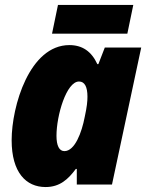

<svg xmlns="http://www.w3.org/2000/svg" viewBox="-20 -745 590 775"><path d="M190 -609H494L518 -725H214ZM164 10C221 10 255 -21 286 -63H290V0H432L550 -553H403L377 -486H373C349 -538 312 -563 260 -563C99 -563 27 -316 27 -179C27 -49 85 10 164 10ZM240 -135C219 -135 208 -157 208 -197C208 -279 248 -416 299 -416C322 -416 333 -394 333 -355C333 -336 331 -314 322 -273C310 -210 282 -135 240 -135Z"/></svg>

Font: Noto Sans UI SemiCondensed Black
Style: Italic
Weight: 900
Width: 4
Italic angle: -372°
Designer: Monotype Design Team
Foundry: Monotype Imaging Inc.
Version: Version 1.901